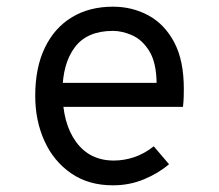

<svg xmlns="http://www.w3.org/2000/svg" viewBox="-20 -543 656 575"><path d="M318.2 12Q244.9 12 192.8 -24.1Q140.6 -60.1 113.1 -120.9Q85.5 -181.8 85.5 -256Q85.5 -340.5 114.4 -400.2Q143.2 -460 195.6 -491.5Q247.9 -523 318.2 -523Q376 -523 424.2 -497Q472.5 -471 501.5 -416.8Q530.5 -362.5 530.5 -277.2Q530.5 -267.9 530.2 -254.1Q529.9 -240.2 528 -223H149.5V-294.8H449Q448.1 -356 427.2 -389.8Q406.4 -423.6 376.3 -437.1Q346.2 -450.5 318.2 -450.5Q240.6 -450.5 203.9 -401.2Q167.2 -352 167.2 -269.2Q167.2 -173.5 207.9 -117.9Q248.6 -62.2 320.8 -62.2Q351.4 -62.2 381.5 -72.2Q411.6 -82.1 440.5 -104.8L486.2 -51.2Q454.6 -24.1 411.3 -6.1Q368 12 318.2 12Z"/></svg>

Font: Overpass Mono Light
Style: Regular
Weight: 300
Monospace: yes
Designer: Delve Withrington, Dave Bailey
Foundry: Delve Fonts LLC
Version: Version 4.000